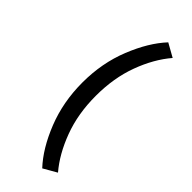

<svg xmlns="http://www.w3.org/2000/svg" viewBox="-295 -791 992 992"><g transform="rotate(45 201.0 -294.5)"><path d="M268.6 -754.9 341.8 -713.9Q278.3 -639.6 238.8 -532.7Q199.2 -425.8 199.2 -294.9Q199.2 -164.1 239.3 -56.6Q279.3 50.8 341.8 124L268.6 166Q198.2 90.8 149.9 -31.2Q101.6 -153.3 101.6 -294.9Q101.6 -436.5 150.4 -558.6Q199.2 -680.7 268.6 -754.9Z"/></g></svg>

Font: Josefin Sans CFJ
Style: Regular
Weight: 400
Designer: Santiago Orozco
Foundry: Typemade
Version: Version 2.000